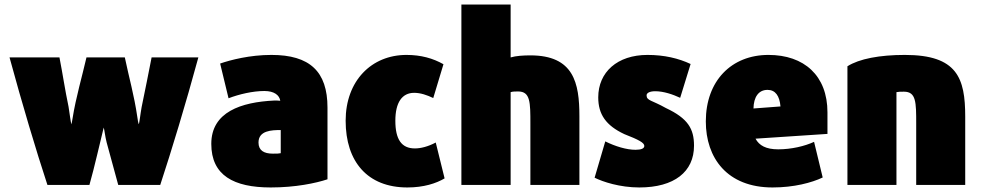

<svg xmlns="http://www.w3.org/2000/svg" viewBox="-20 -800 4323 846"><path d="M189 15H374C396 -62 422 -178 437 -238C440 -230 443 -199 450 -172C467 -110 484 -47 501 15H686C736 -137 798 -341 854 -547H648C635 -481 620 -404 604 -328C598 -295 594 -253 591 -253C589 -259 587 -271 585 -285C571 -381 549 -456 530 -547H361C343 -468 314 -369 300 -280L295 -252C291 -262 288 -294 282 -330C266 -406 257 -470 242 -547H22C78 -341 139 -137 189 15Z M911 -166C911 -27 1010 26 1173 26C1282 26 1372 7 1423 -10V-326C1423 -485 1345 -558 1176 -558C1081 -558 996 -536 950 -520L987 -367C1034 -385 1094 -399 1145 -399C1188 -399 1211 -381 1215 -356C1207 -357 1198 -357 1188 -357C1043 -350 911 -307 911 -166ZM1217 -227V-125C1206 -123 1203 -123 1182 -123C1143 -123 1119 -137 1119 -172C1119 -225 1177 -227 1217 -227Z M1775 26C1847 26 1902 8 1939 -14L1900 -172C1866 -154 1834 -146 1808 -146C1749 -146 1722 -186 1722 -268C1722 -349 1752 -391 1805 -391C1833 -391 1862 -381 1889 -368L1934 -517C1888 -543 1835 -558 1771 -558C1617 -558 1503 -444 1503 -268C1503 -88 1599 26 1775 26Z M2230 15V-394C2240 -397 2250 -397 2263 -397C2317 -397 2317 -349 2317 -255V15H2533V-288C2533 -435 2508 -556 2317 -556C2286 -556 2254 -554 2230 -547V-780H2013V15Z M2600 -17C2636 1 2711 26 2797 26C2951 26 3038 -43 3038 -158C3038 -232 3012 -278 2914 -324C2852 -359 2829 -356 2829 -380C2829 -390 2842 -398 2867 -398C2904 -398 2945 -384 2977 -369L3023 -518C2970 -543 2907 -558 2833 -558C2700 -558 2616 -482 2616 -371C2616 -296 2650 -247 2731 -209C2795 -184 2819 -171 2819 -157C2819 -146 2806 -140 2780 -140C2741 -140 2691 -155 2647 -177Z M3384 26C3478 26 3557 5 3605 -18L3567 -175C3526 -156 3467 -142 3409 -142C3355 -142 3325 -159 3309 -189L3626 -210V-305C3626 -467 3523 -558 3366 -558C3203 -558 3090 -444 3090 -265C3090 -104 3184 26 3384 26ZM3362 -404C3397 -404 3415 -377 3419 -331L3300 -322C3301 -372 3322 -404 3362 -404Z M3930 15V-394C3943 -396 3946 -396 3963 -396C4017 -396 4017 -349 4017 -255V15H4233V-286C4233 -456 4198 -558 3967 -558C3856 -558 3766 -541 3714 -508V15Z"/></svg>

Font: Repo ExtraBlack
Style: Regular
Weight: 400
Designer: Stefan Peev
Foundry: Context Ltd
Version: Version 001.502